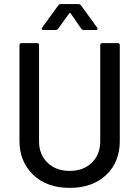

<svg xmlns="http://www.w3.org/2000/svg" viewBox="-20 -911 681 939"><path d="M320.8 7.8Q209 7.8 142.1 -56.4Q75.2 -120.6 75.2 -222.2V-689.9Q75.2 -700.2 85 -700.2H161.1Q170.9 -700.2 170.9 -689.9V-220.2Q170.9 -155.3 212.4 -115.2Q253.9 -75.2 320.8 -75.2Q387.7 -75.2 429 -115.2Q470.2 -155.3 470.2 -220.2V-689.9Q470.2 -700.2 480 -700.2H556.2Q565.9 -700.2 565.9 -689.9V-222.2Q565.9 -117.7 498.8 -54.9Q431.6 7.8 320.8 7.8ZM252 -764.2H191.9Q186 -764.2 184.3 -767.3Q182.6 -770.5 186 -775.9L265.1 -884.8Q270 -891.1 277.8 -891.1H362.8Q371.1 -891.1 376 -884.8L455.1 -775.9Q457 -773.9 457 -770Q457 -764.2 449.2 -764.2H390.1Q382.3 -764.2 377.9 -770L325.2 -846.2Q323.2 -848.1 321.8 -848.1Q320.8 -848.1 318.8 -846.2L264.2 -770Q259.8 -764.2 252 -764.2Z"/></svg>

Font: Gruenseis Font Medium
Style: Regular
Weight: 500
Designer: Jeremy Tribby
Foundry: Tribby Type
Version: Version 1.408;Glyphs 3.1.2 (3151)